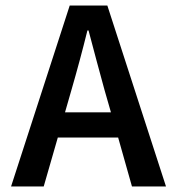

<svg xmlns="http://www.w3.org/2000/svg" viewBox="-20 -674 639 694"><path d="M215 -268 238 -348C258 -417 278 -491 296 -564H300C319 -492 339 -417 358 -348L381 -268ZM457 0H580L368 -654H232L20 0H138L189 -177H407Z"/></svg>

Font: Source Code Pro Semibold
Style: Regular
Weight: 600
Monospace: yes
Designer: Paul D. Hunt
Foundry: Adobe Systems Incorporated
Version: Version 1.017;PS 1.000;hotconv 1.0.70;makeotf.lib2.5.5900